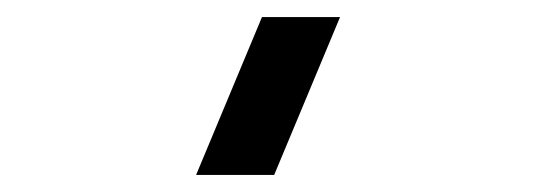

<svg xmlns="http://www.w3.org/2000/svg" viewBox="-20 -740 640 225"><path d="M301.3 -535H209.8L287 -720H378.5Z"/></svg>

Font: Manrope ExtraLight
Style: Regular
Weight: 200
Designer: Mikhail Sharanda
Foundry: Mikhail Sharanda
Version: Version 4.505